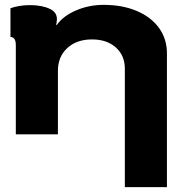

<svg xmlns="http://www.w3.org/2000/svg" viewBox="-20 -552 729 789"><path d="M45 0V-367Q45 -383 39.5 -391.5Q34 -400 23 -400V-518Q35 -523 57 -527Q79 -531 103 -531Q153 -531 186 -515Q219 -499 213 -463L211 -449H213Q239 -486 292 -509Q345 -532 406 -532Q483 -532 542 -507Q601 -482 633.5 -437Q666 -392 666 -333V217H493V-270Q493 -324 456 -357Q419 -390 358 -390Q295 -390 256.5 -354.5Q218 -319 218 -261V0Z"/></svg>

Font: Non Bureau Extended
Style: Bold
Weight: 700
Width: 7
Designer: Jona Saucedo
Foundry: Non Foundry
Version: Version 1.000; ttfautohint (v1.8.4)